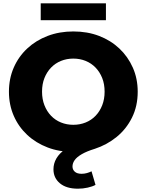

<svg xmlns="http://www.w3.org/2000/svg" viewBox="-20 -904 886 1160"><path d="M451 236Q381 236 342 203.5Q303 171 303 119Q303 84 320.5 53.5Q338 23 374 -2Q410 -27 463 -45L473 11Q457 12 445 13Q433 14 423 14Q339 14 268 -13Q197 -40 144.5 -89Q92 -138 63 -204.5Q34 -271 34 -350Q34 -429 63 -495.5Q92 -562 144.5 -611Q197 -660 268 -687Q339 -714 423 -714Q508 -714 578.5 -687Q649 -660 701 -611Q753 -562 782.5 -495.5Q812 -429 812 -350Q812 -263 777.5 -193.5Q743 -124 684.5 -76.5Q626 -29 553 -5Q504 10 474 27.5Q444 45 431 63.5Q418 82 418 102Q418 121 432 133.5Q446 146 473 146Q490 146 505.5 141.5Q521 137 533 131L557 213Q539 223 510 229.5Q481 236 451 236ZM423 -150Q463 -150 497.5 -164Q532 -178 557.5 -204.5Q583 -231 597.5 -268Q612 -305 612 -350Q612 -396 597.5 -432.5Q583 -469 557.5 -495.5Q532 -522 497.5 -536Q463 -550 423 -550Q383 -550 348.5 -536Q314 -522 288.5 -495.5Q263 -469 248.5 -432.5Q234 -396 234 -350Q234 -305 248.5 -268Q263 -231 288.5 -204.5Q314 -178 348.5 -164Q383 -150 423 -150ZM226 -782V-884H620V-782Z"/></svg>

Font: Montserrat Thin ExtraBold
Style: Regular
Weight: 800
Version: Version 9.000